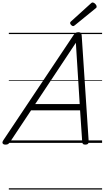

<svg xmlns="http://www.w3.org/2000/svg" viewBox="-71 -1149 841 1544"><path d="M-27 14Q-43 14 -49 5Q-55 -4 -45 -20L522 -869Q530 -880 537.5 -885Q545 -890 560 -890Q573 -890 579 -884.5Q585 -879 586 -863L642 -14Q643 0 636.5 7Q630 14 615 14Q601 14 596 8.5Q591 3 590 -10L573 -262H179L11 -9Q1 5 -6 9.5Q-13 14 -27 14ZM212 -312H570L539 -805ZM517 -939Q510 -939 501.5 -947.5Q493 -956 493 -963Q493 -966 493.5 -968.5Q494 -971 498 -975L658 -1120Q663 -1124 666 -1126.5Q669 -1129 673 -1129Q680 -1129 687.5 -1124Q695 -1119 700.5 -1111Q706 -1103 706 -1097Q706 -1093 705 -1089.5Q704 -1086 698 -1082L531 -946Q526 -943 523.5 -941Q521 -939 517 -939ZM0 365H750V375H0ZM0 -20H750V0H0ZM0 -505H750V-500H0ZM0 -885H750V-875H0Z"/></svg>

Font: Playwrite DK Uloopet Guides
Style: Regular
Weight: 400
Designer: Veronika Burian, José Scaglione
Foundry: TypeTogether
Version: Version 1.003